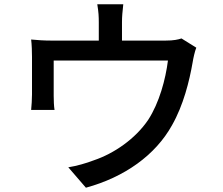

<svg xmlns="http://www.w3.org/2000/svg" viewBox="-20 -828 1040 894"><path d="M894 -606 825 -649C810 -644 790 -639 750 -639H548V-725C548 -750 550 -772 554 -808H433C439 -772 440 -750 440 -725V-639H222C185 -639 156 -641 125 -644C128 -621 129 -585 129 -563C129 -527 129 -421 129 -388C129 -366 127 -337 125 -316H234C231 -333 230 -362 230 -382C230 -412 230 -508 230 -546H762C751 -459 722 -350 670 -270C610 -181 510 -113 418 -82C382 -68 336 -55 298 -49L380 46C560 -3 704 -106 781 -245C834 -338 862 -451 877 -538C880 -557 887 -589 894 -606Z"/></svg>

Font: GenYoGothic2 TW M
Style: Regular
Weight: 500
Version: Version 2.100;PS 2.1;hotconv 16.6.51;makeotf.lib2.5.65220 DE